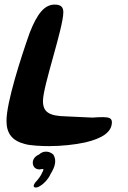

<svg xmlns="http://www.w3.org/2000/svg" viewBox="-20 -628 573 858"><path d="M91 15.5C114 22.5 165.5 25 199 25C254.5 25 315 18.5 360.5 8.5C435.5 -9 480 -37 480 -82C480 -92 476 -97 469 -100.5C457 -105.5 433.5 -105.5 393 -102.5C366.5 -104 321 -105.5 274.5 -108C199 -109.5 172 -127.5 172 -176.5C172 -244 263 -503 263 -573.5C263 -595 253.5 -607.5 224.5 -607.5C180 -607.5 147 -569.5 112.5 -481C73.5 -370.5 9 -171 9 -88C9 -31.5 34.5 1 91 15.5ZM135.5 209.5C143 211.5 152.5 208 161.5 201.5C177.5 192 197.5 170 206 149.5C225.5 118.5 234.5 89.5 218.5 63C200.5 46 173 44.5 154.5 62.5C133.5 71 122 89.5 128 109.5C131 120 141 129 155.5 129C163.5 129 169.5 126.5 173 127.5C175 129.5 173 136 169 142C165 155 149.5 175 138 187C130.5 197 127 205.5 135.5 209.5Z"/></svg>

Font: Gluten
Style: Italic
Weight: 400
Italic angle: -13°
Designer: Tyler Finck
Foundry: Etcetera Type Company
Version: Version 0.920